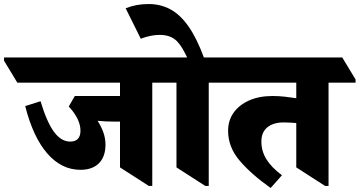

<svg xmlns="http://www.w3.org/2000/svg" viewBox="-94 -912 1783 952"><path d="M305 -70Q211 -70 140.5 -151Q70 -232 31 -386L107 -410Q138 -307 173.5 -258.5Q209 -210 254 -210Q305 -210 305 -264Q305 -321 247 -384L277 -436H501V-502H-8L-74 -611V-627H729L795 -518V-502H661V10H644L501 -82V-309H476Q452 -309 430 -310Q408 -311 390 -313Q409 -283 419 -254Q429 -225 429 -195Q429 -135 396.5 -102.5Q364 -70 305 -70Z M924 10 781 -82V-502H713L647 -611V-627H834Q822 -652 810.5 -671.5Q799 -691 785 -706Q754 -739 698 -739Q654 -739 604 -720L529 -871Q557 -882 584.5 -887Q612 -892 643 -892Q702 -892 750.5 -866Q799 -840 840 -782Q881 -724 917 -627H1009L1075 -518V-502H941V10Z M1248 20Q1154 -46 1095.5 -114Q1037 -182 1037 -263Q1037 -315 1064.5 -353.5Q1092 -392 1141.5 -414Q1191 -436 1258 -436Q1288 -436 1319 -432.5Q1350 -429 1375 -425V-502H993L927 -611V-627H1603L1669 -518V-502H1535V10H1518L1375 -82V-302Q1361 -303 1344.5 -304Q1328 -305 1312 -305Q1262 -305 1232 -281Q1202 -257 1202 -210Q1202 -162 1227.5 -121.5Q1253 -81 1304 -43Z"/></svg>

Font: Noto Serif Devanagari Black
Style: Regular
Weight: 900
Designer: Universal Thirst, Indian Type Foundry and the Monotype Design Team
Foundry: Monotype Imaging Inc.
Version: Version 2.004; ttfautohint (v1.8.4.7-5d5b)